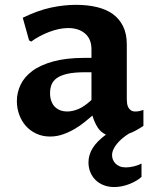

<svg xmlns="http://www.w3.org/2000/svg" viewBox="-20 -547 625 783"><path d="M356.9 -75.7Q343.3 -64 325 -49.1Q306.6 -34.2 284.7 -21.2Q262.7 -8.3 237.3 0.7Q211.9 9.8 184.1 9.8Q153.3 9.8 128.2 -2Q103 -13.7 85.4 -33.4Q67.9 -53.2 58.3 -79.6Q48.8 -106 48.8 -134.8Q48.8 -169.4 64 -201.4Q79.1 -233.4 112.1 -257.8Q145 -282.2 197.8 -296.6Q250.5 -311 325.7 -311H353V-346.2Q353 -387.7 326.9 -410.2Q300.8 -432.6 257.8 -432.6Q240.2 -432.6 220.2 -428.5Q200.2 -424.3 180.4 -416.7Q160.6 -409.2 141.8 -399.2Q123 -389.2 107.4 -377.4L98.6 -382.3L72.8 -474.6Q133.8 -504.4 187.3 -515.9Q240.7 -527.3 290 -527.3Q335.9 -527.3 374.3 -518.3Q412.6 -509.3 439.7 -490Q466.8 -470.7 481.9 -439.9Q497.1 -409.2 497.1 -365.7V-142.1Q497.1 -133.8 498.3 -125Q499.5 -116.2 503.4 -108.9Q507.3 -101.6 514.2 -96.9Q521 -92.3 532.2 -92.3Q539.1 -92.3 547.4 -93.8Q555.7 -95.2 564.9 -99.1V-33.7Q549.8 -23.4 534.9 -15.4Q520 -7.3 505.4 -2Q490.7 7.3 478.3 17.8Q465.8 28.3 456.8 39.6Q447.8 50.8 442.4 62.5Q437 74.2 437 85.9Q437 95.7 440.7 104.5Q444.3 113.3 451.4 120.4Q458.5 127.4 469 131.6Q479.5 135.7 493.7 135.7Q501 135.7 509.8 134.5Q518.6 133.3 527.3 131.1Q536.1 128.9 543.9 126Q551.8 123 557.1 120.1V174.3Q548.3 182.6 535.9 189.9Q523.4 197.3 508.8 203.1Q494.1 209 478 212.4Q461.9 215.8 445.8 215.8Q421.9 215.8 402.3 208Q382.8 200.2 369.1 186.5Q355.5 172.9 348.1 154.5Q340.8 136.2 340.8 115.2Q340.8 84.5 358.2 56.6Q375.5 28.8 412.1 2Q390.1 -7.8 377.4 -28.6Q364.7 -49.3 356.9 -75.7ZM353 -252.4H328.1Q283.2 -252.4 255.1 -246.1Q227.1 -239.7 211.4 -228.3Q195.8 -216.8 189.9 -201.2Q184.1 -185.5 184.1 -167.5Q184.1 -148.4 189.5 -134.3Q194.8 -120.1 204.3 -110.8Q213.9 -101.6 226.6 -96.9Q239.3 -92.3 253.9 -92.3Q274.9 -92.3 299.1 -102.1Q323.2 -111.8 353 -139.2Z"/></svg>

Font: Proza Libre
Style: SemiBold
Weight: 600
Designer: Jasper de Waard
Foundry: Jasper de Waard
Version: Version 1.000; ttfautohint (v1.4.1.8-43bc) -l 8 -r 50 -G 200